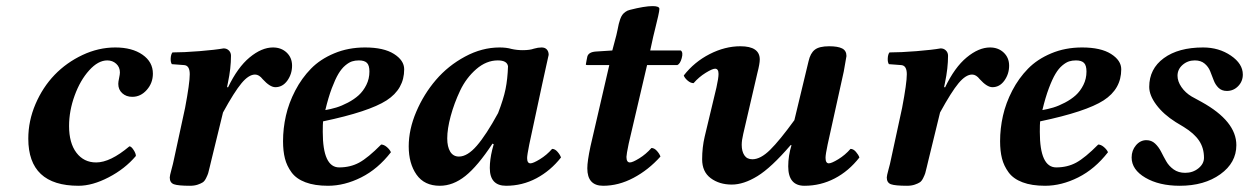

<svg xmlns="http://www.w3.org/2000/svg" viewBox="-20 -593 4053 623"><path d="M420.9 -86.9Q385.3 -44.9 332.5 -17.6Q279.8 9.8 234.9 9.8Q71.8 9.8 71.8 -143.1Q71.8 -200.7 95.2 -255.4Q118.7 -310.1 157.2 -350.1Q195.8 -390.1 247.8 -414.6Q299.8 -439 354 -439Q408.7 -439 442.4 -415.5Q476.1 -392.1 476.1 -354Q476.1 -323.7 456.3 -301.3Q436.5 -278.8 409.2 -278.8Q389.6 -278.8 376.7 -290.5Q363.8 -302.2 363.8 -320.8Q363.8 -327.6 366.5 -339.8Q369.1 -352.1 369.1 -357.9Q369.1 -375 357.2 -386Q345.2 -397 328.1 -397Q298.3 -397 269.3 -364.7Q240.2 -332.5 222.2 -283Q204.1 -233.4 204.1 -184.1Q204.1 -128.9 228 -97.4Q252 -65.9 292 -65.9Q337.9 -65.9 399.9 -118.2Q405.8 -118.2 413.3 -106.7Q420.9 -95.2 420.9 -86.9Z M530.8 -17.1Q530.8 -22.5 536.4 -43Q542 -63.5 543.5 -71.8L580.6 -243.2Q595.7 -323.2 595.7 -352.1Q595.7 -380.4 577.6 -381.8L537.6 -384.8Q533.2 -391.1 533.9 -404.1Q534.7 -417 539.6 -422.9Q575.2 -422.9 627 -427Q678.7 -431.2 705.6 -436Q715.8 -436 722.7 -429.2Q729.5 -422.4 729.5 -412.1Q729.5 -371.6 719.7 -325.2L716.8 -311L719.7 -309.1Q751 -374.5 790 -406.7Q829.1 -439 865.7 -439Q892.6 -439 910.2 -422.4Q927.7 -405.8 927.7 -379.9Q927.7 -353 912.4 -331.5Q897 -310.1 873.5 -310.1Q856 -310.1 832.5 -335.9Q820.8 -351.1 807.6 -351.1Q787.1 -351.1 763.7 -323Q740.2 -294.9 703.6 -228L665.5 -71.8Q664.1 -65.9 660.6 -51.3Q657.2 -36.6 655.5 -31Q653.8 -25.4 648.9 -15.4Q644 -5.4 638.2 -1.5Q632.3 2.4 621.6 6.1Q610.8 9.8 596.7 9.8Q558.1 9.8 544.4 4.9Q530.8 0 530.8 -17.1Z M1178.7 -360.8Q1178.7 -380.9 1170.7 -388.9Q1162.6 -397 1144.5 -397Q1132.3 -397 1122.3 -393.8Q1112.3 -390.6 1100.3 -380.6Q1088.4 -370.6 1078.1 -353.5Q1067.9 -336.4 1056.6 -306.6Q1045.4 -276.9 1035.6 -235.8Q1053.2 -238.8 1071 -244.1Q1088.9 -249.5 1108.9 -260Q1128.9 -270.5 1143.8 -283.9Q1158.7 -297.4 1168.7 -317.4Q1178.7 -337.4 1178.7 -360.8ZM1028.3 -199.2Q1027.3 -191.4 1027.3 -165Q1027.3 -49.8 1080.6 -49.8Q1116.7 -49.8 1145.5 -65.4Q1174.3 -81.1 1216.8 -124Q1225.6 -124 1235.1 -116Q1244.6 -107.9 1248.5 -99.1Q1206.1 -44.4 1151.9 -17.3Q1097.7 9.8 1044.4 9.8Q1001 9.8 971.2 -1.5Q941.4 -12.7 926 -33.7Q910.6 -54.7 904.5 -78.9Q898.4 -103 898.4 -134.8Q898.4 -176.3 907.7 -217.5Q917 -258.8 938 -299.1Q959 -339.4 989 -370.1Q1019 -400.9 1064.5 -419.9Q1109.9 -439 1164.6 -439Q1225.1 -439 1258.3 -418Q1291.5 -397 1291.5 -368.2Q1291.5 -304.2 1234.4 -267.3Q1177.2 -230.5 1028.3 -199.2Z M1596.2 -226.1Q1613.8 -271.5 1620.4 -304Q1627 -336.4 1628.4 -377.9Q1625.5 -397 1595.2 -397Q1558.1 -397 1525.4 -368.7Q1492.7 -340.3 1473.1 -299.1Q1453.6 -257.8 1442.4 -216.3Q1431.2 -174.8 1431.2 -144Q1431.2 -116.7 1440.9 -100.8Q1450.7 -85 1469.2 -85Q1496.6 -85 1527.1 -120.1Q1557.6 -155.3 1596.2 -226.1ZM1760.3 -415Q1758.3 -407.2 1752.4 -379.4Q1746.6 -351.6 1739.3 -319.8L1697.3 -124Q1690.4 -89.4 1690.4 -80.1Q1690.4 -63 1701.2 -63Q1710 -63 1731.9 -76.4Q1753.9 -89.8 1771.5 -109.9Q1780.8 -109.9 1789.1 -100.3Q1797.4 -90.8 1800.3 -82Q1766.6 -39.1 1720.7 -14.6Q1674.8 9.8 1622.1 9.8Q1569.3 9.8 1569.3 -47.9Q1569.3 -74.7 1577.1 -106.9L1582 -125L1578.1 -127Q1529.8 -53.7 1490 -22Q1450.2 9.8 1407.2 9.8Q1356.9 9.8 1331.5 -26.4Q1306.2 -62.5 1306.2 -118.2Q1306.2 -172.9 1330.6 -230.2Q1355 -287.6 1394.5 -333.7Q1434.1 -379.9 1489 -409.4Q1543.9 -439 1601.1 -439Q1623.5 -439 1640.1 -434.1Q1657.7 -430.2 1676.3 -430.2Q1699.2 -430.2 1712.4 -435.1Q1726.1 -439 1737.3 -439Q1748.5 -439 1754.4 -432.4Q1760.3 -425.8 1760.3 -415Z M1896 -118.2 1957 -381.8H1886.7Q1880.9 -381.8 1880.9 -383.8Q1880.9 -385.3 1883.1 -396.2Q1885.3 -407.2 1885.7 -409.2Q1889.6 -424.3 1914.1 -425.8L1966.8 -429.2L1980 -479Q1981.9 -486.3 1984.1 -497.6Q1986.3 -508.8 1987.8 -515.4Q1989.3 -522 1992.4 -530.8Q1995.6 -539.6 1999.3 -544.7Q2002.9 -549.8 2009.3 -554.4Q2015.6 -559.1 2023.9 -561Q2071.8 -573.2 2097.7 -573.2Q2119.6 -573.2 2119.6 -564Q2119.6 -558.6 2115.7 -540.8Q2111.8 -522.9 2106.2 -501.2Q2100.6 -479.5 2099.6 -474.1L2089.8 -429.2H2189Q2197.3 -423.3 2192.1 -404.5Q2187 -385.7 2177.7 -381.8H2079.6L2020 -127Q2012.7 -91.8 2012.7 -84Q2012.7 -65.9 2023.9 -65.9Q2032.7 -65.9 2054.4 -79.3Q2076.2 -92.8 2093.8 -112.8Q2103 -112.8 2111.6 -103.3Q2120.1 -93.8 2123 -85Q2084 -41.5 2035.6 -15.9Q1987.3 9.8 1937 9.8Q1885.7 9.8 1885.7 -46.9Q1885.7 -69.8 1896 -118.2Z M2548.3 -122.1H2545.4Q2482.4 -48.8 2437.7 -21.5Q2393.1 5.9 2354.5 5.9Q2314 5.9 2286.1 -14.9Q2258.3 -35.6 2258.3 -76.2Q2258.3 -114.7 2266.6 -149.9L2304.7 -309.1Q2311.5 -339.8 2311.5 -353Q2311.5 -370.1 2300.3 -370.1Q2291.5 -370.1 2269.8 -356.7Q2248 -343.3 2230.5 -323.2Q2220.7 -323.2 2210.9 -331.8Q2201.2 -340.3 2198.7 -348.1Q2232.9 -392.1 2282.7 -417.5Q2332.5 -442.9 2382.3 -442.9Q2445.3 -442.9 2445.3 -399.9Q2445.3 -386.2 2437.5 -356L2391.6 -158.2Q2386.7 -137.7 2386.7 -123Q2386.7 -102.1 2395.3 -89.1Q2403.8 -76.2 2421.4 -76.2Q2447.8 -76.2 2478.8 -106.7Q2509.8 -137.2 2557.6 -203.1L2603.5 -394Q2609.4 -420.4 2623.8 -431.6Q2638.2 -442.9 2670.4 -442.9Q2698.7 -442.9 2712.6 -435.8Q2726.6 -428.7 2726.6 -411.1Q2726.6 -409.2 2717.8 -360.8L2665.5 -124Q2658.7 -91.8 2658.7 -81.1Q2658.7 -63 2669.4 -63Q2678.2 -63 2700.2 -76.4Q2722.2 -89.8 2739.7 -109.9Q2749 -109.9 2757.3 -100.3Q2765.6 -90.8 2768.6 -82Q2733.9 -37.6 2688.2 -13.9Q2642.6 9.8 2590.3 9.8Q2537.6 9.8 2537.6 -53.2Q2537.6 -87.4 2548.3 -122.1Z M2857.4 -17.1Q2857.4 -22.5 2863 -43Q2868.7 -63.5 2870.1 -71.8L2907.2 -243.2Q2922.4 -323.2 2922.4 -352.1Q2922.4 -380.4 2904.3 -381.8L2864.3 -384.8Q2859.9 -391.1 2860.6 -404.1Q2861.3 -417 2866.2 -422.9Q2901.9 -422.9 2953.6 -427Q3005.4 -431.2 3032.2 -436Q3042.5 -436 3049.3 -429.2Q3056.2 -422.4 3056.2 -412.1Q3056.2 -371.6 3046.4 -325.2L3043.5 -311L3046.4 -309.1Q3077.6 -374.5 3116.7 -406.7Q3155.8 -439 3192.4 -439Q3219.2 -439 3236.8 -422.4Q3254.4 -405.8 3254.4 -379.9Q3254.4 -353 3239 -331.5Q3223.6 -310.1 3200.2 -310.1Q3182.6 -310.1 3159.2 -335.9Q3147.5 -351.1 3134.3 -351.1Q3113.8 -351.1 3090.3 -323Q3066.9 -294.9 3030.3 -228L2992.2 -71.8Q2990.7 -65.9 2987.3 -51.3Q2983.9 -36.6 2982.2 -31Q2980.5 -25.4 2975.6 -15.4Q2970.7 -5.4 2964.8 -1.5Q2959 2.4 2948.2 6.1Q2937.5 9.8 2923.3 9.8Q2884.8 9.8 2871.1 4.9Q2857.4 0 2857.4 -17.1Z M3505.4 -360.8Q3505.4 -380.9 3497.3 -388.9Q3489.3 -397 3471.2 -397Q3459 -397 3449 -393.8Q3439 -390.6 3427 -380.6Q3415 -370.6 3404.8 -353.5Q3394.5 -336.4 3383.3 -306.6Q3372.1 -276.9 3362.3 -235.8Q3379.9 -238.8 3397.7 -244.1Q3415.5 -249.5 3435.5 -260Q3455.6 -270.5 3470.5 -283.9Q3485.4 -297.4 3495.4 -317.4Q3505.4 -337.4 3505.4 -360.8ZM3355 -199.2Q3354 -191.4 3354 -165Q3354 -49.8 3407.2 -49.8Q3443.4 -49.8 3472.2 -65.4Q3501 -81.1 3543.5 -124Q3552.2 -124 3561.8 -116Q3571.3 -107.9 3575.2 -99.1Q3532.7 -44.4 3478.5 -17.3Q3424.3 9.8 3371.1 9.8Q3327.6 9.8 3297.9 -1.5Q3268.1 -12.7 3252.7 -33.7Q3237.3 -54.7 3231.2 -78.9Q3225.1 -103 3225.1 -134.8Q3225.1 -176.3 3234.4 -217.5Q3243.7 -258.8 3264.6 -299.1Q3285.6 -339.4 3315.7 -370.1Q3345.7 -400.9 3391.1 -419.9Q3436.5 -439 3491.2 -439Q3551.8 -439 3585 -418Q3618.2 -397 3618.2 -368.2Q3618.2 -304.2 3561 -267.3Q3503.9 -230.5 3355 -199.2Z M3651.9 -82Q3651.9 -105 3666 -121.6Q3680.2 -138.2 3699.7 -138.2Q3716.3 -138.2 3728 -127.2Q3739.7 -116.2 3747.6 -100.6Q3755.4 -85 3764.2 -69.6Q3772.9 -54.2 3788.3 -43.2Q3803.7 -32.2 3825.7 -32.2Q3850.6 -32.2 3868.7 -46.9Q3886.7 -61.5 3886.7 -81.1Q3886.7 -112.8 3870.8 -136.5Q3855 -160.2 3820.8 -181.2L3794.9 -196.8Q3755.4 -221.7 3732.2 -252.7Q3709 -283.7 3709 -311Q3709 -369.6 3756.3 -404.3Q3803.7 -439 3883.8 -439Q3935.1 -439 3973.9 -412.6Q4012.7 -386.2 4012.7 -351.1Q4012.7 -329.1 3997.6 -313.5Q3982.4 -297.9 3960.9 -297.9Q3944.3 -297.9 3933.8 -308.1Q3923.3 -318.4 3918 -333Q3912.6 -347.7 3906.7 -362.1Q3900.9 -376.5 3888.7 -386.7Q3876.5 -397 3856.9 -397Q3834 -397 3817.4 -382.6Q3800.8 -368.2 3800.8 -347.2Q3800.8 -329.1 3813.5 -310.5Q3826.2 -292 3846.7 -279.8L3878.9 -262.2Q3991.7 -199.7 3991.7 -122.1Q3991.7 -64.9 3939.7 -27.6Q3887.7 9.8 3808.1 9.8Q3741.2 9.8 3696.5 -16.4Q3651.9 -42.5 3651.9 -82Z"/></svg>

Font: Common Serif
Style: Bold Italic
Weight: 700
Italic angle: -12°
Designer: Philipp H. Poll, Khaled Hosny
Foundry: Stefan Peev, Context Ltd.
Version: Version 1.026